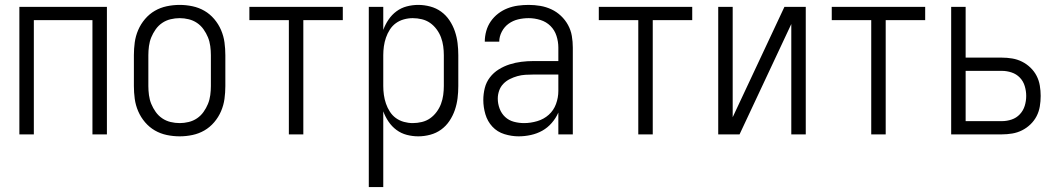

<svg xmlns="http://www.w3.org/2000/svg" viewBox="-20 -548 4315 783"><path d="M59 0V-520H416V0H357V-466H118V0Z M713 8Q686 8 660 2.5Q634 -3 611.5 -16Q589 -29 571.5 -49.5Q554 -70 543.5 -94.5Q533 -119 529.5 -145Q526 -171 526 -197V-323Q526 -349 529.5 -375Q533 -401 543.5 -425.5Q554 -450 571.5 -470.5Q589 -491 611.5 -504Q634 -517 660 -522.5Q686 -528 713 -528Q739 -528 765 -522.5Q791 -517 813.5 -504Q836 -491 853.5 -470.5Q871 -450 881.5 -425.5Q892 -401 895.5 -375Q899 -349 899 -323V-197Q899 -171 895.5 -145Q892 -119 881.5 -94.5Q871 -70 853.5 -49.5Q836 -29 813.5 -16Q791 -3 765 2.5Q739 8 713 8ZM713 -46Q731 -46 749.5 -50.5Q768 -55 783.5 -65.5Q799 -76 810 -91.5Q821 -107 828 -124Q835 -141 837.5 -160Q840 -179 840 -197V-323Q840 -341 837.5 -360Q835 -379 828 -396Q821 -413 810 -428.5Q799 -444 783.5 -454.5Q768 -465 749.5 -469.5Q731 -474 713 -474Q694 -474 675.5 -469.5Q657 -465 641.5 -454.5Q626 -444 615 -428.5Q604 -413 597 -396Q590 -379 587.5 -360Q585 -341 585 -323V-197Q585 -179 587.5 -160Q590 -141 597 -124Q604 -107 615 -91.5Q626 -76 641.5 -65.5Q657 -55 675.5 -50.5Q694 -46 713 -46Z M1158 0V-466H997V-520H1378V-466H1217V0Z M1484 215V-520H1543V-426Q1551 -448 1564.5 -468Q1578 -488 1597 -502Q1616 -516 1639 -522Q1662 -528 1686 -528Q1710 -528 1734.5 -521.5Q1759 -515 1779 -500.5Q1799 -486 1813 -465Q1827 -444 1835 -420.5Q1843 -397 1846 -372.5Q1849 -348 1849 -323V-197Q1849 -172 1846 -147.5Q1843 -123 1835 -99.5Q1827 -76 1813 -55Q1799 -34 1779 -19.5Q1759 -5 1734.5 1.5Q1710 8 1686 8Q1662 8 1639 2Q1616 -4 1597 -18Q1578 -32 1564.5 -52Q1551 -72 1543 -94V215ZM1663 -46Q1682 -46 1700.5 -50.5Q1719 -55 1734 -65.5Q1749 -76 1760.5 -91.5Q1772 -107 1778.5 -124.5Q1785 -142 1787.5 -160.5Q1790 -179 1790 -197V-323Q1790 -341 1787.5 -359.5Q1785 -378 1778.5 -395.5Q1772 -413 1760.5 -428.5Q1749 -444 1734 -454.5Q1719 -465 1700.5 -469.5Q1682 -474 1663 -474Q1645 -474 1627 -469Q1609 -464 1594.5 -453.5Q1580 -443 1570 -427.5Q1560 -412 1554 -394.5Q1548 -377 1545.5 -359Q1543 -341 1543 -323V-197Q1543 -179 1545.5 -161Q1548 -143 1554 -125.5Q1560 -108 1570 -92.5Q1580 -77 1594.5 -66.5Q1609 -56 1627 -51Q1645 -46 1663 -46Z M2095 8Q2066 8 2037 -1Q2008 -10 1988 -31.5Q1968 -53 1959.5 -82Q1951 -111 1951 -140Q1951 -165 1957 -189Q1963 -213 1978 -232.5Q1993 -252 2014 -265Q2035 -278 2058.5 -285.5Q2082 -293 2106.5 -296Q2131 -299 2155 -299H2257V-354Q2257 -378 2249.5 -401.5Q2242 -425 2225 -442Q2208 -459 2184 -466.5Q2160 -474 2136 -474Q2114 -474 2093 -469Q2072 -464 2054.5 -451.5Q2037 -439 2026.5 -419Q2016 -399 2016 -378H1957Q1957 -400 1963 -421.5Q1969 -443 1981.5 -461Q1994 -479 2011.5 -492.5Q2029 -506 2049.5 -514Q2070 -522 2092 -525Q2114 -528 2136 -528Q2160 -528 2183.5 -524Q2207 -520 2228.5 -510Q2250 -500 2267.5 -483.5Q2285 -467 2296.5 -446Q2308 -425 2312 -401.5Q2316 -378 2316 -354V0H2257V-89Q2247 -66 2230 -46.5Q2213 -27 2191.5 -15Q2170 -3 2145 2.5Q2120 8 2095 8ZM2117 -46Q2144 -46 2171 -54Q2198 -62 2218 -80Q2238 -98 2247.5 -124Q2257 -150 2257 -177V-244H2155Q2139 -244 2122.5 -243Q2106 -242 2090 -237.5Q2074 -233 2059 -225.5Q2044 -218 2032.5 -206Q2021 -194 2015.5 -178Q2010 -162 2010 -146Q2010 -125 2017.5 -105Q2025 -85 2040 -71Q2055 -57 2075.5 -51.5Q2096 -46 2117 -46Z M2583 0V-466H2422V-520H2803V-466H2642V0Z M2909 0V-520H2968V-70L3179 -520H3266V0H3207V-450L2996 0Z M3533 0V-466H3372V-520H3753V-466H3592V0Z M3859 0V-520H3918V-313H4066Q4087 -313 4108 -309.5Q4129 -306 4148 -296.5Q4167 -287 4182.5 -272Q4198 -257 4207.5 -238.5Q4217 -220 4220.5 -199Q4224 -178 4224 -157Q4224 -135 4220.5 -114Q4217 -93 4207.5 -74.5Q4198 -56 4182.5 -41Q4167 -26 4148 -16.5Q4129 -7 4108 -3.5Q4087 0 4066 0ZM4066 -54Q4086 -54 4105.5 -60.5Q4125 -67 4139 -82Q4153 -97 4159 -116.5Q4165 -136 4165 -157Q4165 -177 4159 -197Q4153 -217 4139 -231.5Q4125 -246 4105.5 -252.5Q4086 -259 4066 -259H3918V-54Z"/></svg>

Font: Iosevka QP Light
Style: Regular
Weight: 300
Designer: Belleve Invis
Foundry: Belleve Invis
Version: Version 20.0.0; ttfautohint (v1.8.4)